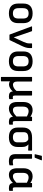

<svg xmlns="http://www.w3.org/2000/svg" viewBox="1597 -2340 928 4162"><g transform="rotate(90 2061.0 -259.0)"><path d="M270 12Q166 12 111.5 -38Q57 -88 57 -189V-301Q57 -402 111.5 -452Q166 -502 270 -502Q373 -502 427.5 -452Q482 -402 482 -301V-189Q482 -88 428 -38Q374 12 270 12ZM270 -75Q329 -75 355.5 -105Q382 -135 382 -198V-292Q382 -354 355.5 -384.5Q329 -415 270 -415Q211 -415 184 -384.5Q157 -354 157 -292V-198Q157 -135 184 -105Q211 -75 270 -75Z M739 0Q730 0 727 -9L553 -477Q549 -490 561 -490H645Q655 -490 658 -481L750 -216Q760 -185 770 -154.5Q780 -124 789 -93H790Q803 -121 816 -149Q829 -177 842 -205L889 -307Q903 -339 912 -368Q921 -397 921 -433V-479Q921 -490 932 -490H1012Q1022 -490 1022 -479V-438Q1022 -395 1010 -355Q998 -315 976 -268L851 -8Q848 0 838 0Z M1308 12Q1204 12 1149.5 -38Q1095 -88 1095 -189V-301Q1095 -402 1149.5 -452Q1204 -502 1308 -502Q1411 -502 1465.5 -452Q1520 -402 1520 -301V-189Q1520 -88 1466 -38Q1412 12 1308 12ZM1308 -75Q1367 -75 1393.5 -105Q1420 -135 1420 -198V-292Q1420 -354 1393.5 -384.5Q1367 -415 1308 -415Q1249 -415 1222 -384.5Q1195 -354 1195 -292V-198Q1195 -135 1222 -105Q1249 -75 1308 -75Z M1658 185Q1647 185 1647 174V-479Q1647 -490 1658 -490H1736Q1747 -490 1747 -479V-174Q1747 -124 1765.5 -100Q1784 -76 1817 -76Q1851 -76 1888.5 -97.5Q1926 -119 1951 -153V-479Q1951 -490 1962 -490H2040Q2051 -490 2051 -479V-125Q2051 -91 2059 -81.5Q2067 -72 2088 -72Q2095 -72 2102.5 -73.5Q2110 -75 2118 -75Q2129 -75 2129 -65V-4Q2129 5 2118 7Q2107 9 2093 10.5Q2079 12 2068 12Q1965 12 1962 -73V-74Q1931 -35 1889 -12.5Q1847 10 1811 10Q1769 10 1743 -12V174Q1743 185 1732 185Z M2335 12Q2191 12 2191 -170V-299Q2191 -396 2237.5 -449Q2284 -502 2370 -502Q2408 -502 2447 -487Q2486 -472 2511 -453V-479Q2511 -490 2522 -490H2594Q2605 -490 2605 -479V-125Q2605 -91 2612.5 -81.5Q2620 -72 2641 -72Q2648 -72 2656 -73.5Q2664 -75 2671 -75Q2682 -75 2682 -65V-4Q2682 5 2672 7Q2661 9 2646.5 10.5Q2632 12 2621 12Q2570 12 2542 -8.5Q2514 -29 2511 -75Q2468 -33 2426.5 -10.5Q2385 12 2335 12ZM2291 -173Q2291 -75 2366 -75Q2398 -75 2429 -92Q2460 -109 2505 -152V-378Q2477 -394 2447.5 -404.5Q2418 -415 2393 -415Q2291 -415 2291 -289Z M2955 12Q2848 12 2796.5 -38Q2745 -88 2745 -176V-293Q2745 -388 2797.5 -439Q2850 -490 2963 -490H3234Q3245 -490 3245 -479V-416Q3245 -405 3234 -405L3112 -411V-409Q3136 -388 3151 -357.5Q3166 -327 3166 -276V-176Q3166 -88 3114 -38Q3062 12 2955 12ZM2955 -75Q3066 -75 3066 -176V-284Q3066 -341 3047.5 -369.5Q3029 -398 3003 -408H2962Q2909 -408 2877 -386Q2845 -364 2845 -301V-176Q2845 -75 2955 -75Z M3477 12Q3395 12 3358 -20.5Q3321 -53 3321 -131V-479Q3321 -490 3332 -490H3410Q3421 -490 3421 -479V-131Q3421 -98 3436 -85Q3451 -72 3488 -72Q3506 -72 3521 -74.5Q3536 -77 3552 -80Q3564 -82 3564 -70V-9Q3564 -1 3555 2Q3540 7 3518.5 9.5Q3497 12 3477 12ZM3331 -546Q3321 -546 3323 -556L3356 -693Q3357 -703 3368 -703H3447Q3458 -703 3454 -690L3400 -554Q3397 -546 3388 -546Z M3771 12Q3627 12 3627 -170V-299Q3627 -396 3673.5 -449Q3720 -502 3806 -502Q3844 -502 3883 -487Q3922 -472 3947 -453V-479Q3947 -490 3958 -490H4030Q4041 -490 4041 -479V-125Q4041 -91 4048.5 -81.5Q4056 -72 4077 -72Q4084 -72 4092 -73.5Q4100 -75 4107 -75Q4118 -75 4118 -65V-4Q4118 5 4108 7Q4097 9 4082.5 10.5Q4068 12 4057 12Q4006 12 3978 -8.5Q3950 -29 3947 -75Q3904 -33 3862.5 -10.5Q3821 12 3771 12ZM3727 -173Q3727 -75 3802 -75Q3834 -75 3865 -92Q3896 -109 3941 -152V-378Q3913 -394 3883.5 -404.5Q3854 -415 3829 -415Q3727 -415 3727 -289Z"/></g></svg>

Font: Sofia Sans SemiBold
Style: Regular
Weight: 600
Designer: Botio Nikoltchev, Ani Petrova
Foundry: lettersoup
Version: Version 4.101; ttfautohint (v1.8.4.7-5d5b)